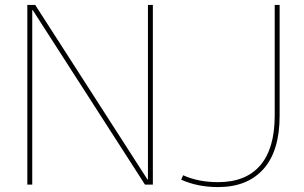

<svg xmlns="http://www.w3.org/2000/svg" viewBox="-20 -750 1237 780"><path d="M581 -21V-730H601V0H569L113 -709H111V0H91V-730H123L579 -21ZM716 -20 724 -38Q786 -10 866 -10Q979 -10 1037.5 -78.5Q1096 -147 1096 -280V-730H1116V-280Q1116 -137 1050.5 -63.5Q985 10 866 10Q783 10 716 -20Z"/></svg>

Font: M PLUS 1p Thin
Style: Regular
Weight: 250
Version: Version 1.062